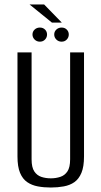

<svg xmlns="http://www.w3.org/2000/svg" viewBox="-20 -825 453 857"><path d="M207 12Q176 12 149 7Q122 2 101.5 -12Q81 -26 69.5 -53.5Q58 -81 58 -127V-591H121V-114Q121 -78 133 -60Q145 -42 164.5 -35.5Q184 -29 207 -29Q229 -29 249 -35.5Q269 -42 281 -60Q293 -78 293 -114V-591H355V-127Q355 -81 343.5 -53.5Q332 -26 312 -12Q292 2 264.5 7Q237 12 207 12ZM158 -639Q144 -639 134.5 -648.5Q125 -658 125 -671Q125 -684 134.5 -693Q144 -702 158 -702Q172 -702 181 -693Q190 -684 190 -671Q190 -658 181 -648.5Q172 -639 158 -639ZM255 -639Q241 -639 231.5 -648.5Q222 -658 222 -671Q222 -684 231.5 -693Q241 -702 255 -702Q269 -702 278 -693Q287 -684 287 -671Q287 -658 278 -648.5Q269 -639 255 -639ZM212 -724 112 -805H177L256 -724Z"/></svg>

Font: Alumni Sans Thin
Style: Regular
Weight: 400
Version: Version 1.018